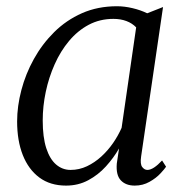

<svg xmlns="http://www.w3.org/2000/svg" viewBox="-20 -570 578 600"><path d="M421 -81Q417.5 -57 424.5 -48Q431.5 -39 440.5 -39Q450 -39 461.5 -46.5Q473 -54 486.5 -68.5L499 -49Q494.5 -42 481.2 -27.8Q468 -13.5 447.2 -1.8Q426.5 10 401 10Q373 10 357.5 -6.5Q342 -23 345 -59L352 -106Q335 -76.5 311 -50Q287 -23.5 255.8 -6.8Q224.5 10 186.5 10Q137 10 103 -15.2Q69 -40.5 51.2 -85.5Q33.5 -130.5 33.5 -190.5Q33.5 -238 46.8 -288.5Q60 -339 85.8 -385.5Q111.5 -432 149.2 -469.5Q187 -507 236.2 -528.8Q285.5 -550.5 345.5 -550.5Q369 -550.5 394.2 -544.5Q419.5 -538.5 440 -528.5L489.5 -548ZM405.5 -484.5Q393 -497.5 375 -504.2Q357 -511 334.5 -511Q292 -511 257.2 -492.5Q222.5 -474 195.8 -442Q169 -410 150.8 -369Q132.5 -328 123 -283Q113.5 -238 113.5 -193.5Q113.5 -141.5 124.5 -107.2Q135.5 -73 155.2 -56Q175 -39 200.5 -39Q227.5 -39 251.8 -50.5Q276 -62 296.8 -81Q317.5 -100 333.5 -123.2Q349.5 -146.5 360 -170.5Z"/></svg>

Font: Merriweather 60pt Light
Style: Italic
Weight: 300
Italic angle: -7.8°
Version: Version 2.101